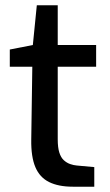

<svg xmlns="http://www.w3.org/2000/svg" viewBox="-20 -705 414 725"><path d="M255 0Q201 0 165.5 -17.5Q130 -35 113.5 -74Q97 -113 98 -178L102 -453H17V-518L104 -535L119 -685H198V-535H343V-453H198V-179Q198 -148 204 -129Q210 -110 221 -100Q232 -90 245 -85.5Q258 -81 270 -80L336 -74V0Z"/></svg>

Font: Exo Thin Medium
Style: Regular
Weight: 500
Version: Version 2.000